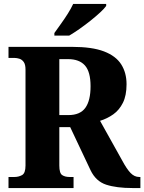

<svg xmlns="http://www.w3.org/2000/svg" viewBox="-20 -951 730 971"><path d="M23 0V-56H54Q74 -56 91.5 -65.5Q109 -75 109 -114V-599Q109 -625 100 -637.5Q91 -650 78 -654Q65 -658 54 -658H23V-714H345Q446 -714 506 -691Q566 -668 593 -625.5Q620 -583 620 -525Q620 -468 601.5 -431Q583 -394 552.5 -372.5Q522 -351 486 -340L597 -141Q621 -96 640.5 -76Q660 -56 684 -56H690V0H651Q569 0 517 -17Q465 -34 438 -90L335 -308H280V-114Q280 -75 294.5 -65.5Q309 -56 331 -56H352V0ZM326 -369Q385 -369 411.5 -405.5Q438 -442 438 -515Q438 -588 409.5 -620Q381 -652 324 -652H280V-369ZM255 -784Q269 -804 287.5 -829.5Q306 -855 323 -882Q340 -909 350 -931H517V-921Q508 -908 487 -888.5Q466 -869 438.5 -847Q411 -825 382.5 -805Q354 -785 330 -771H255Z"/></svg>

Font: Noto Serif Ethiopic SemiCondensed ExtraBold
Style: Regular
Weight: 800
Width: 4
Designer: Monotype Design Team
Foundry: Monotype Imaging Inc.
Version: Version 2.102; ttfautohint (v1.8.4.7-5d5b)